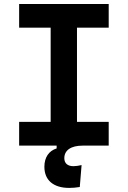

<svg xmlns="http://www.w3.org/2000/svg" viewBox="-20 -713 626 940"><path d="M318.8 207C334 207 353 205.6 370.6 202.6L379.4 95.2C364.7 98.6 350.6 100.6 339.4 100.6C311 100.6 294.9 86.4 294.9 61.5C294.9 22.5 327.6 0 384.3 0H512.2V-116.2H356.9V-577.6H512.2V-693.4H73.7V-577.6H228V-116.2H73.7V0H257.3V13.7C219.2 25.4 197.3 57.6 197.3 103.5C197.3 169.4 241.7 207 318.8 207Z"/></svg>

Font: Cascadia Mono NF
Style: Bold
Weight: 700
Monospace: yes
Designer: Aaron Bell
Foundry: Saja Typeworks
Version: Version 2404.023